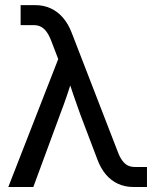

<svg xmlns="http://www.w3.org/2000/svg" viewBox="-20 -748 621 768"><path d="M13.2 0 212.9 -511.7 184.1 -586.9Q175.8 -607.9 165.8 -621.3Q155.8 -634.8 143.6 -641.1Q131.3 -647.5 115.2 -647.5H62.5V-727.5Q77.1 -727.5 91.6 -727.5Q106 -727.5 120.6 -727.5Q154.3 -727.5 182.4 -714.8Q210.4 -702.1 231.9 -677.2Q253.4 -652.3 267.1 -616.2L451.2 -140.6Q459 -119.6 468.8 -106.2Q478.5 -92.8 490.7 -86.4Q502.9 -80.1 519.5 -80.1H567.9V0Q554.7 0 541.3 0Q527.8 0 514.2 0Q480.5 0 452.4 -12.7Q424.3 -25.4 403.3 -50.3Q382.3 -75.2 369.1 -111.3L301.3 -290Q287.6 -328.1 274.2 -366.7Q260.7 -405.3 248.5 -443.8H273.4Q261.2 -405.3 248 -366.7Q234.9 -328.1 220.2 -290L113.3 0Z"/></svg>

Font: Inter Cardless Display
Style: Regular
Weight: 400
Designer: Rasmus Andersson
Foundry: rsms
Version: Version 4.001;git-9221beed3